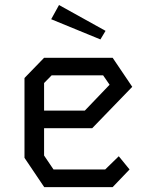

<svg xmlns="http://www.w3.org/2000/svg" viewBox="-20 -764 640 784"><path d="M160 -528 80 -445.5V-119.5L160.5 0H440L509 -72L465 -126L409.5 -72H198.5L160 -129V-240.5H356.5L520 -409.5L440 -528ZM160 -425 191 -456.5H401L427.5 -418L326.5 -312.5H160ZM221 -743.5 189 -685.5 390 -603 411 -638Z"/></svg>

Font: Kode
Style: Regular
Weight: 400
Monospace: yes
Designer: Isa Ozler
Foundry: Kadena LLC
Version: Version 1.000;gftools[0.9.28]